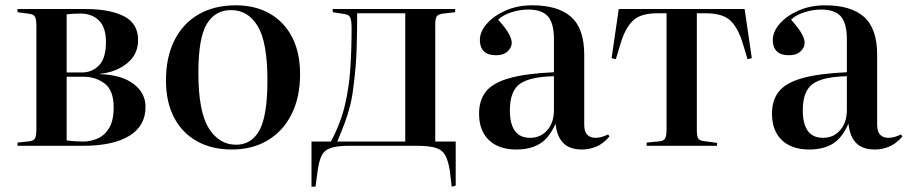

<svg xmlns="http://www.w3.org/2000/svg" viewBox="-20 -549 3418 723"><path d="M46 0V-12L91 -17Q107 -19 112 -28.5Q117 -38 117 -65V-450Q117 -476 112 -485.5Q107 -495 91 -497L46 -503V-515H302Q393 -515 446.5 -488Q500 -461 500 -398Q500 -344 458.5 -310.5Q417 -277 356 -271V-270Q438 -267 483 -233Q528 -199 528 -146Q528 -75 467 -37.5Q406 0 293 0ZM231 -276H288Q327 -276 353 -303Q379 -330 379 -391Q379 -446 352.5 -472Q326 -498 282 -498Q265 -498 251.5 -497Q238 -496 231 -495ZM294 -16Q321 -16 347.5 -27.5Q374 -39 391 -67Q408 -95 408 -145Q408 -209 374 -234.5Q340 -260 295 -260H231V-20Q248 -18 263.5 -17Q279 -16 294 -16Z M853 14Q778 14 722 -17Q666 -48 635.5 -106.5Q605 -165 605 -246Q605 -334 637 -397.5Q669 -461 728 -495Q787 -529 868 -529Q941 -529 995.5 -498Q1050 -467 1080 -409Q1110 -351 1110 -270Q1110 -183 1078 -119Q1046 -55 988 -20.5Q930 14 853 14ZM869 -4Q927 -4 957 -58.5Q987 -113 987 -247Q987 -390 950.5 -450.5Q914 -511 850 -511Q790 -511 758.5 -458.5Q727 -406 727 -275Q727 -129 766 -66.5Q805 -4 869 -4Z M1681 154 1674 95Q1668 56 1656.5 35.5Q1645 15 1620 7.5Q1595 0 1549 0H1296Q1250 0 1226 8Q1202 16 1191.5 36.5Q1181 57 1176 95L1168 154H1153V-16H1226Q1263 -85 1279 -154Q1295 -223 1299.5 -295Q1304 -367 1304 -443Q1304 -471 1299 -482.5Q1294 -494 1278 -496L1233 -503V-515H1694V-503L1650 -498Q1631 -496 1625 -488Q1619 -480 1619 -457V-16H1696V150ZM1250 -16H1506V-499H1325Q1325 -435 1323 -367Q1321 -299 1312 -232Q1307 -185 1298.5 -151.5Q1290 -118 1278.5 -87Q1267 -56 1250 -16Z M1924 14Q1858 14 1821 -21.5Q1784 -57 1784 -121Q1784 -172 1810 -204.5Q1836 -237 1897.5 -254.5Q1959 -272 2066 -277V-401Q2066 -461 2043.5 -487Q2021 -513 1969 -513Q1937 -513 1905 -502.5Q1873 -492 1856 -475Q1886 -441 1896.5 -421Q1907 -401 1907 -388Q1907 -370 1891.5 -355.5Q1876 -341 1848 -341Q1817 -341 1802 -356Q1787 -371 1787 -398Q1787 -430 1813.5 -460Q1840 -490 1884.5 -509.5Q1929 -529 1984 -529Q2082 -529 2131 -485Q2180 -441 2180 -343V-80Q2180 -53 2191.5 -41.5Q2203 -30 2222 -30Q2245 -30 2270 -43L2275 -35Q2251 -7 2224.5 3.5Q2198 14 2172 14Q2125 14 2101 -10.5Q2077 -35 2072 -83Q2048 -29 2012.5 -7.5Q1977 14 1924 14ZM1976 -30Q2016 -30 2041 -59Q2066 -88 2066 -135V-262Q1975 -260 1937.5 -233Q1900 -206 1900 -134Q1900 -30 1976 -30Z M2415 0V-12L2465 -17Q2480 -19 2485 -28.5Q2490 -38 2490 -65V-499H2455Q2391 -499 2362 -470Q2333 -441 2316 -382L2299 -326L2283 -330L2310 -515H2784L2811 -330L2795 -326L2778 -382Q2761 -441 2732 -470Q2703 -499 2637 -499H2604V-61Q2604 -38 2608.5 -29Q2613 -20 2628 -18L2680 -11V0Z M3027 14Q2961 14 2924 -21.5Q2887 -57 2887 -121Q2887 -172 2913 -204.5Q2939 -237 3000.5 -254.5Q3062 -272 3169 -277V-401Q3169 -461 3146.5 -487Q3124 -513 3072 -513Q3040 -513 3008 -502.5Q2976 -492 2959 -475Q2989 -441 2999.5 -421Q3010 -401 3010 -388Q3010 -370 2994.5 -355.5Q2979 -341 2951 -341Q2920 -341 2905 -356Q2890 -371 2890 -398Q2890 -430 2916.5 -460Q2943 -490 2987.5 -509.5Q3032 -529 3087 -529Q3185 -529 3234 -485Q3283 -441 3283 -343V-80Q3283 -53 3294.5 -41.5Q3306 -30 3325 -30Q3348 -30 3373 -43L3378 -35Q3354 -7 3327.5 3.5Q3301 14 3275 14Q3228 14 3204 -10.5Q3180 -35 3175 -83Q3151 -29 3115.5 -7.5Q3080 14 3027 14ZM3079 -30Q3119 -30 3144 -59Q3169 -88 3169 -135V-262Q3078 -260 3040.5 -233Q3003 -206 3003 -134Q3003 -30 3079 -30Z"/></svg>

Font: Literata 72pt Medium
Style: Regular
Weight: 500
Designer: Latin by Veronika Burian and Jose Scaglione. Greek by Irene Vlachou. Cyrillic by Vera Evstafieva.
Foundry: TypeTogether
Version: Version 3.002